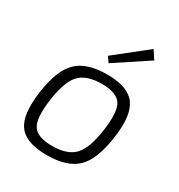

<svg xmlns="http://www.w3.org/2000/svg" viewBox="-174 -845 911 976"><g transform="rotate(30 281.0 -357.5)"><path d="M476 -678 282 -550 260 -581 444 -727ZM496 -239Q477 -101 420 -44.5Q363 12 243 12Q121 12 77 -46.5Q33 -105 52 -245Q71 -383 128 -440Q185 -497 306 -497Q427 -497 471.5 -437.5Q516 -378 496 -239ZM306 -442Q217 -442 175.5 -398.5Q134 -355 118 -239Q102 -126 129 -84Q156 -42 243 -42Q332 -42 373.5 -86Q415 -130 431 -245Q447 -358 420 -400Q393 -442 306 -442Z"/></g></svg>

Font: Exo 2.0 Light
Style: Italic
Weight: 300
Italic angle: -8°
Designer: Natanael Gama
Version: Version 1.001;PS 001.001;hotconv 1.0.70;makeotf.lib2.5.58329